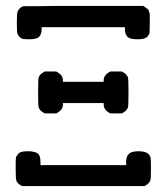

<svg xmlns="http://www.w3.org/2000/svg" viewBox="-20 -631 565 650"><path d="M465 -611Q468 -609 472 -606Q476 -603 477.5 -602Q479 -601 481.5 -598.5Q484 -596 484 -594Q484 -592 485.5 -589Q487 -586 487 -580.5Q487 -575 487 -569.5Q487 -564 487 -554Q487 -526 486 -519.5Q485 -513 478 -506Q470 -498 445 -498Q420 -498 412 -506Q403 -515 403 -531V-539H121V-531Q121 -515 112 -506Q104 -498 79 -498Q59 -498 55 -500Q44 -505 39 -517Q37 -522 37 -555Q37 -587 40 -593Q47 -607 60 -610H66Q71 -610 81.5 -610Q92 -610 105.5 -610Q119 -610 137.5 -610.5Q156 -611 175 -611Q194 -611 217.5 -611Q241 -611 264 -611ZM193 -277Q193 -258 170 -247H132Q115 -255 111 -267Q109 -272 109 -318Q109 -364 111 -369Q115 -381 132 -389H170Q193 -378 193 -359V-354H331V-359Q331 -378 354 -389H392Q409 -381 413 -369Q415 -364 415 -318Q415 -272 413 -267Q409 -255 392 -247H354Q331 -258 331 -277V-282H193ZM77 -119Q100 -118 108.5 -111Q117 -104 117 -83V-72H407V-83Q407 -101 416 -110Q425 -119 449 -119Q473 -119 482 -110Q489 -103 490 -96.5Q491 -90 491 -59Q491 -25 489 -20Q483 -7 469 -1H56Q42 -6 36 -18Q33 -24 33 -58Q33 -94 34 -98Q40 -111 48 -115Q56 -119 77 -119Z"/></svg>

Font: KaTeX_Typewriter
Style: Regular
Weight: 400
Version: Version 1.1; ttfautohint (v1.3)